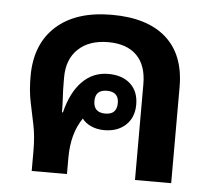

<svg xmlns="http://www.w3.org/2000/svg" viewBox="-43 -566 686 613"><g transform="rotate(5 300.0 -259.5)"><path d="M80 0V-64Q80 -111 72.5 -147Q65 -183 57.5 -219Q50 -255 50 -301Q50 -404 113.5 -461.5Q177 -519 292 -519Q406 -519 466.5 -465Q527 -411 527 -308V0H411V-307Q411 -368 379 -399.5Q347 -431 288 -431Q227 -431 192 -398Q157 -365 157 -307V-296Q157 -266 158.5 -242Q160 -218 160 -195H163Q179 -260 213.5 -295Q248 -330 297 -330Q342 -330 368 -306Q394 -282 394 -240Q394 -199 368 -174.5Q342 -150 299 -150Q276 -150 257 -158.5Q238 -167 228 -181Q193 -130 193 -53V0ZM298 -203Q335 -203 335 -240Q335 -276 297 -276Q260 -276 260 -240Q260 -203 298 -203Z"/></g></svg>

Font: Noto Sans Thai Looped UI Medium
Style: Regular
Weight: 500
Designer: Cadson Demak Team
Foundry: Cadson Demak Co., Ltd.
Version: Version 1.000; ttfautohint (v1.8.4.7-5d5b)